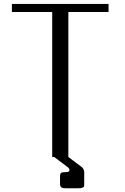

<svg xmlns="http://www.w3.org/2000/svg" viewBox="-20 -812 644 993"><path d="M415.5 140.6Q415.5 148.9 414.3 152.6Q413.1 156.2 406.2 158.9Q399.4 161.6 384.3 161.6H321.8Q310.5 161.6 304 160.2Q297.4 158.7 294.7 154.5Q292 150.4 291.5 148.7Q291 147 290.5 140.6V99.1Q290.5 86.9 295.7 82.5Q300.8 78.1 321.8 78.1Q339.4 78.1 339.4 67.9Q339.4 60.5 331.1 53.2L260.3 0H250V-750H41.5V-791.5H541.5V-750H333.5V0L401.9 51.3Q414.6 61 415.5 78.1Z"/></svg>

Font: Gputeks
Style: Regular
Weight: 500
Version: Version 0.9